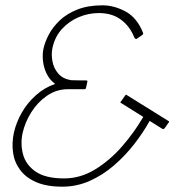

<svg xmlns="http://www.w3.org/2000/svg" viewBox="-20 -696 714 721"><path d="M214 5Q155 5 116 -12Q77 -29 55.5 -58Q34 -87 29 -123Q24 -159 32 -197Q41 -237 62 -273.5Q83 -310 115 -338.5Q147 -367 187 -381Q171 -393 161 -409Q151 -425 146 -443.5Q141 -462 140.5 -481Q140 -500 144 -516Q149 -539 163.5 -566.5Q178 -594 204 -619Q230 -644 270 -660Q310 -676 365 -676Q409 -676 452 -652.5Q495 -629 517 -573Q518 -570 517.5 -568.5Q517 -567 515 -565L493 -550Q488 -548 484 -556Q468 -597 434.5 -622Q401 -647 351 -647Q312 -647 275.5 -631.5Q239 -616 212.5 -587Q186 -558 177 -516Q172 -492 177 -465.5Q182 -439 199 -419.5Q216 -400 246 -395Q248 -395 261.5 -394.5Q275 -394 289 -394Q303 -394 304 -394Q306 -394 307.5 -393Q309 -392 308 -389L303 -366Q302 -363 301 -362Q300 -361 297 -361H235Q192 -361 156.5 -336.5Q121 -312 97.5 -274.5Q74 -237 65 -197Q56 -156 66.5 -116.5Q77 -77 114 -51.5Q151 -26 221 -26Q282 -26 337.5 -60Q393 -94 439 -147Q485 -200 518 -257L435 -309Q432 -310 432 -311.5Q432 -313 435 -316L449 -336Q451 -339 453 -340Q455 -341 456 -339L612 -242Q615 -241 615 -239Q615 -237 612 -234L598 -214Q596 -212 594.5 -211.5Q593 -211 590 -212L542 -242Q517 -197 483 -153.5Q449 -110 407 -74Q365 -38 316.5 -16.5Q268 5 214 5Z"/></svg>

Font: Glory Thin
Style: Italic
Weight: 100
Italic angle: -12°
Designer: Robert Leuschke
Foundry: Robert Leuschke
Version: Version 1.011